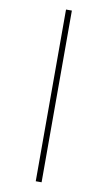

<svg xmlns="http://www.w3.org/2000/svg" viewBox="-107 -882 616 1099"><g transform="rotate(10 201.0 -333.0)"><path d="M184 -832V166H218V-832Z"/></g></svg>

Font: Noto Sans Devanagari UI ExtraCondensed ExtraLight
Style: Regular
Weight: 200
Width: 2
Designer: Jelle Bosma - Monotype Design Team
Foundry: Monotype Imaging Inc.
Version: Version 2.004